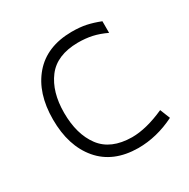

<svg xmlns="http://www.w3.org/2000/svg" viewBox="-135 -687 817 829"><g transform="rotate(-30 273.0 -272.5)"><path d="M67 -274Q67 -405 134 -483Q201 -561 325 -562Q367 -562 397.5 -555.5Q428 -549 464 -535V-477Q428 -494 396 -501Q364 -508 325 -508Q220 -507 171.5 -443Q123 -379 123 -275Q123 -168 171.5 -103Q220 -38 325 -37Q397 -37 488 -78L508 -28Q418 17 325 17Q201 16 134 -63Q67 -142 67 -274Z"/></g></svg>

Font: Biryani ExtraLight
Style: Regular
Weight: 275
Designer: Dan Reynolds and Mathieu Reguer
Foundry: Dan Reynolds and Mathieu Reguer
Version: Version 1.004; ttfautohint (v1.1) -l 5 -r 5 -G 72 -x 0 -D la